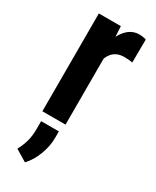

<svg xmlns="http://www.w3.org/2000/svg" viewBox="-202 -594 729 898"><g transform="rotate(30 162.5 -145.0)"><path d="M179.2 -418.5V0H54.2V-528.3H172.9ZM305.2 -532.2 304.2 -407.7Q294.4 -409.7 282.5 -410.6Q270.5 -411.6 260.3 -411.6Q237.3 -411.6 220.7 -403.8Q204.1 -396 192.9 -381.3Q181.6 -366.7 175.8 -345.5Q169.9 -324.2 168.5 -297.4L143.1 -301.8Q143.1 -352.5 151.1 -395.5Q159.2 -438.5 175 -470.5Q190.9 -502.4 214.4 -520.3Q237.8 -538.1 268.1 -538.1Q277.3 -538.1 288.3 -536.4Q299.3 -534.7 305.2 -532.2ZM168 43V78.6Q168 123 150.1 169.9Q132.3 216.8 103 247.6L40.5 210Q55.2 182.6 63.7 153.3Q72.3 124 72.3 84.5V43Z"/></g></svg>

Font: Roboto Condensed SemiBold
Style: Regular
Weight: 600
Designer: Christian Robertson
Foundry: Google
Version: Version 3.008; 2023